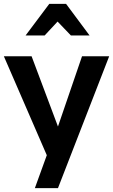

<svg xmlns="http://www.w3.org/2000/svg" viewBox="-25 -803 587 997"><path d="M218 3 156 174H276L542 -511H401L276 -146L139 -511H-5ZM318 -783H231L108 -619H207L274 -691L343 -619H440Z"/></svg>

Font: Geom SemiBold
Style: Bold
Weight: 600
Version: Version 1.102